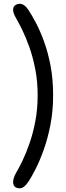

<svg xmlns="http://www.w3.org/2000/svg" viewBox="-20 -782 348 1012"><path d="M64.5 206.5Q56.5 203 52.8 195.2Q49 187.5 49 177.5Q49 167 53.2 154.5Q57.5 142 64.5 129.5Q79.5 104.5 98.8 64.5Q118 24.5 136.2 -28.2Q154.5 -81 166.5 -144.5Q178.5 -208 178.5 -280Q178.5 -352 166.2 -415.5Q154 -479 135.5 -531.5Q117 -584 97.5 -623.8Q78 -663.5 63.5 -688.5Q49 -713.5 49 -730.5Q49 -749.5 65 -757.5Q74.5 -762 83.5 -762Q96 -762 107.8 -753.8Q119.5 -745.5 129.5 -730Q148 -702.5 170.2 -660Q192.5 -617.5 213 -560.8Q233.5 -504 246.8 -433.8Q260 -363.5 260 -280Q260 -196.5 245.8 -123.8Q231.5 -51 210.2 8Q189 67 167.2 109.5Q145.5 152 130.5 174.5Q119.5 191.5 107.8 201Q96 210.5 82.5 210.5Q78 210.5 73.8 209.5Q69.5 208.5 64.5 206.5Z"/></svg>

Font: Sono
Style: Regular
Weight: 400
Designer: Tyler Finck
Foundry: Tyler Finck
Version: Version 2.112